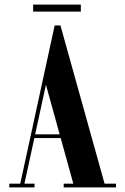

<svg xmlns="http://www.w3.org/2000/svg" viewBox="-20 -809 541 829"><path d="M172 -466 225 -699H241L436 0H301ZM216 -699H234L82 0H64ZM429 -16H481V0H433ZM255 -16H303V0H255ZM76 -16H129V0H76ZM20 -16H70L64 0H20ZM120 -229H298L295 -213H118ZM329 -789V-759H123V-789Z"/></svg>

Font: Emberly Black
Style: Regular
Weight: 900
Designer: Rajesh Rajput
Foundry: Rajesh Rajput
Version: Version 1.000